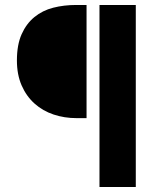

<svg xmlns="http://www.w3.org/2000/svg" viewBox="-20 -672 640 772"><path d="M288 -197Q239 -197 195.5 -211.5Q152 -226 119 -255.5Q86 -285 67 -328.5Q48 -372 48 -429Q48 -492 67 -534.5Q86 -577 118.5 -603.5Q151 -630 194 -641Q237 -652 286 -652H328V-197ZM380 80V-652H526V80Z"/></svg>

Font: Source Code Pro
Style: Bold
Weight: 700
Monospace: yes
Designer: Paul D. Hunt, Teo Tuominen
Foundry: Adobe Systems Incorporated
Version: Version 2.030;PS 1.000;hotconv 16.6.51;makeotf.lib2.5.65220